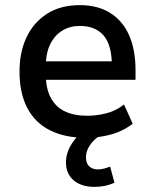

<svg xmlns="http://www.w3.org/2000/svg" viewBox="-20 -528 603 748"><path d="M316 9Q234 9 175.5 -20Q117 -49 86.5 -107Q56 -165 56 -249Q56 -325 83.5 -383Q111 -441 163.5 -474.5Q216 -508 291 -508Q361 -508 409.5 -477.5Q458 -447 483 -390.5Q508 -334 508 -254V-217H139V-289H433L416 -269Q416 -353 383.5 -390Q351 -427 291 -427Q253 -427 223 -409Q193 -391 175.5 -355.5Q158 -320 158 -263V-244Q158 -185 177 -148.5Q196 -112 232 -94.5Q268 -77 320 -77Q356 -77 394 -86.5Q432 -96 463 -121L497 -46Q458 -16 410.5 -3.5Q363 9 316 9ZM347 200Q297 200 267 174.5Q237 149 237 105Q237 64 263.5 26Q290 -12 333 -37L370 0Q355 9 342.5 22.5Q330 36 322.5 51.5Q315 67 315 85Q315 109 328 120.5Q341 132 361 132Q373 132 384.5 129Q396 126 409 121L426 184Q408 192 389 196Q370 200 347 200Z"/></svg>

Font: Nunito Sans 7pt SemiCondensed SemiBold
Style: Regular
Weight: 600
Width: 4
Designer: Vernon Adams
Foundry: Vernon Adams
Version: Version 3.101;gftools[0.9.27]